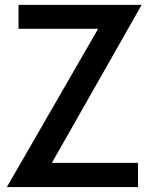

<svg xmlns="http://www.w3.org/2000/svg" viewBox="-20 -755 620 775"><path d="M376 -638.7Q295.9 -638.7 54.7 -638.7Q54.7 -663.1 54.7 -735.4Q179.7 -735.4 551.8 -735.4Q460.9 -576.2 189.5 -97.7Q276.4 -97.7 537.1 -97.7Q537.1 -73.2 537.1 0Q404.3 0 7.8 0Q99.6 -160.2 376 -638.7Z"/></svg>

Font: Alata=Ham
Style: Regular
Weight: 400
Designer: Spyros Zevelakis, Eben Sorkin
Version: Version 1.004